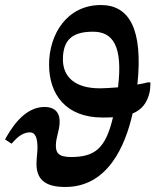

<svg xmlns="http://www.w3.org/2000/svg" viewBox="-40 -733 618 763"><path d="M220 10C388 10 458 -153 487 -282C519 -295 543 -319 554 -364C557 -376 557 -389 558 -405L549 -406C538 -403 523 -400 506 -397C529 -617 474 -713 361 -713C226 -713 155 -597 155 -476C155 -358 222 -266 367 -266C381 -266 395 -266 409 -267C380 -143 337 -109 242 -109C190 -109 182 -128 182 -155C182 -187 197 -214 197 -250C197 -293 170 -308 137 -308C51 -308 -1 -212 -20 -179L6 -162C21 -178 44 -207 79 -207C102 -207 109 -181 109 -146C109 -127 105 -103 105 -82C105 -13 148 10 220 10ZM429 -386C403 -384 378 -382 357 -382C257 -382 210 -428 210 -497C210 -582 256 -607 330 -607C408 -607 449 -551 429 -386Z"/></svg>

Font: STIX Two Text
Style: Bold Italic
Weight: 700
Italic angle: -12°
Designer: Ross Mills, John Hudson & Paul Hanslow, Tiro Typeworks Ltd; with prior portions MicroPress Inc. and Coen Hoffman, Elsevi
Foundry: Tiro Typeworks Ltd
Version: Version 2.13 b171